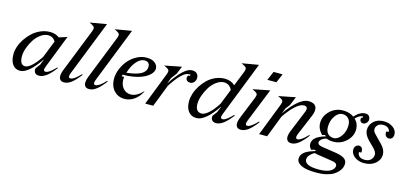

<svg xmlns="http://www.w3.org/2000/svg" viewBox="-77 -1267 4344 2058"><g transform="rotate(15 2095.0 -238.5)"><path d="M326.2 -111.8 350.1 -172.9H347.2Q287.6 -85 232.7 -38.6Q177.7 7.8 133.8 7.8Q80.6 7.8 50.3 -33Q20 -73.7 20 -147Q20 -186.5 35.2 -231.7Q50.3 -276.9 79.6 -320.3Q108.9 -363.8 147.2 -399.2Q185.5 -434.6 236.3 -456.3Q287.1 -478 340.8 -478Q399.4 -478 442.9 -445.8L532.2 -474.1L390.1 -110.8Q377.9 -81.1 380.6 -67.1Q383.3 -53.2 401.9 -53.2Q438 -53.2 511.2 -129.9L519 -125Q467.3 -56.6 425 -25.4Q382.8 5.9 344.2 5.9Q313 5.9 297.9 -12.2Q282.7 -30.3 288.1 -61ZM113.8 -148.9Q113.8 -53.2 173.8 -53.2Q204.6 -53.2 247.1 -91.8Q289.6 -130.4 335.9 -201.2L411.1 -391.1Q382.3 -439 329.1 -439Q288.1 -439 247.6 -409.9Q207 -380.9 178.5 -337.2Q149.9 -293.5 131.8 -242.7Q113.8 -191.9 113.8 -148.9Z M905.8 -716.8 667 -111.8Q657.7 -88.9 657.2 -75.4Q656.7 -62 662.1 -57.6Q667.5 -53.2 677.7 -53.2Q715.3 -53.2 787.1 -129.9L794.9 -125Q744.1 -57.6 702.9 -25.9Q661.6 5.9 621.1 5.9Q581.5 5.9 569.1 -24.4Q556.6 -54.7 578.1 -113.8L772 -603Q782.2 -630.4 778.3 -643.8Q774.4 -657.2 753.9 -668L721.2 -685.1Z M1183.6 -716.8 944.8 -111.8Q935.5 -88.9 935.1 -75.4Q934.6 -62 939.9 -57.6Q945.3 -53.2 955.6 -53.2Q993.2 -53.2 1064.9 -129.9L1072.8 -125Q1022 -57.6 980.7 -25.9Q939.5 5.9 898.9 5.9Q859.4 5.9 846.9 -24.4Q834.5 -54.7 856 -113.8L1049.8 -603Q1060.1 -630.4 1056.2 -643.8Q1052.2 -657.2 1031.7 -668L999 -685.1Z M1480.5 -122.1Q1446.8 -59.1 1397.9 -25.1Q1349.1 8.8 1293.5 8.8Q1219.7 8.8 1174.6 -41.3Q1129.4 -91.3 1129.4 -169.9Q1129.4 -225.1 1152.6 -281.5Q1175.8 -337.9 1213.4 -381.3Q1251 -424.8 1303.2 -452.4Q1355.5 -480 1409.7 -480Q1469.7 -480 1502.7 -454.1Q1535.6 -428.2 1535.6 -390.1Q1535.6 -363.3 1513.7 -336.4Q1491.7 -309.6 1451.4 -287.1Q1411.1 -264.6 1347.2 -250.7Q1283.2 -236.8 1206.5 -236.8L1203.6 -217.8H1229.5Q1227.5 -198.2 1227.5 -189.9Q1227.5 -129.9 1260.5 -92Q1293.5 -54.2 1343.8 -54.2Q1411.6 -54.2 1475.6 -124ZM1397.5 -445.8Q1349.6 -445.8 1307.1 -395.8Q1264.6 -345.7 1240.7 -267.1Q1293 -272.5 1332 -282.5Q1371.1 -292.5 1393.8 -304.2Q1416.5 -315.9 1430.4 -331.5Q1444.3 -347.2 1449 -361.3Q1453.6 -375.5 1453.6 -392.1Q1453.6 -416.5 1439 -431.2Q1424.3 -445.8 1397.5 -445.8Z M1800.3 -483.9 1764.6 -397 1718.3 -335.9 1695.3 -276.9H1698.2Q1830.1 -475.1 1915.5 -475.1Q1951.2 -475.1 1969.7 -457Q1988.3 -439 1988.3 -409.2Q1988.3 -381.3 1970.7 -361.1Q1953.1 -340.8 1927.2 -340.8Q1906.2 -340.8 1892.8 -352.5Q1879.4 -364.3 1879.4 -382.8Q1879.4 -391.6 1883.1 -399.9Q1886.7 -408.2 1889.6 -410.2H1906.2L1912.6 -425.8H1891.6Q1821.8 -425.8 1706.5 -247.1L1610.4 0H1521.5L1663.6 -365.2Q1673.8 -392.6 1669.9 -406Q1666 -419.4 1645.5 -430.2L1612.3 -446.8Z M2458.5 -603Q2468.8 -630.4 2464.8 -643.8Q2460.9 -657.2 2440.4 -668L2407.2 -685.1L2592.3 -716.8L2354.5 -110.8Q2342.3 -81.1 2345 -67.1Q2347.7 -53.2 2366.2 -53.2Q2401.9 -53.2 2475.1 -129.9L2483.4 -125Q2431.6 -57.1 2389.2 -25.6Q2346.7 5.9 2308.1 5.9Q2276.9 5.9 2262 -12.2Q2247.1 -30.3 2252.4 -61L2290 -110.8L2316.4 -176.8H2313.5Q2253.4 -86.4 2196.3 -39.3Q2139.2 7.8 2092.3 7.8Q2034.2 7.8 2001.2 -33Q1968.3 -73.7 1968.3 -145Q1968.3 -185.1 1982.4 -230.7Q1996.6 -276.4 2024.2 -320.1Q2051.8 -363.8 2088.6 -399.4Q2125.5 -435.1 2175.5 -457Q2225.6 -479 2279.3 -479Q2347.2 -479 2392.1 -437ZM2062.5 -144Q2062.5 -53.2 2132.3 -53.2Q2165 -53.2 2209.5 -93Q2253.9 -132.8 2301.3 -206.1L2370.1 -378.9Q2339.4 -439 2281.2 -439Q2238.3 -439 2196.5 -408.2Q2154.8 -377.4 2126.2 -332Q2097.7 -286.6 2080.1 -235.8Q2062.5 -185.1 2062.5 -144Z M2779.8 -483.9 2629.9 -110.8Q2606 -53.2 2640.6 -53.2Q2676.8 -53.2 2750 -129.9L2757.8 -125Q2707.5 -57.6 2665.5 -25.9Q2623.5 5.9 2583 5.9Q2543 5.9 2530.8 -24.4Q2518.6 -54.7 2541 -113.8L2643.1 -365.2Q2653.8 -392.6 2649.7 -406Q2645.5 -419.4 2625 -430.2L2591.8 -446.8ZM2720.7 -585 2762.7 -684.1H2862.8L2820.8 -585Z M3187.5 -110.8Q3163.6 -53.2 3198.7 -53.2Q3234.4 -53.2 3307.6 -129.9L3315.4 -125Q3264.6 -58.1 3223.4 -26.1Q3182.1 5.9 3142.6 5.9Q3103 5.9 3090.6 -24.7Q3078.1 -55.2 3100.6 -113.8L3200.7 -358.9Q3210.4 -381.8 3208.3 -395.8Q3206.1 -409.7 3197 -415.8Q3188 -421.9 3172.9 -421.9Q3132.8 -421.9 3080.3 -376Q3027.8 -330.1 2968.8 -243.2L2874.5 0H2785.6L2927.7 -365.2Q2938 -392.6 2934.1 -406Q2930.2 -419.4 2909.7 -430.2L2876.5 -446.8L3064.5 -483.9L3024.4 -387.2L2987.8 -339.8L2965.8 -284.2H2967.8Q3032.7 -377.4 3095 -428.2Q3157.2 -479 3207.5 -479Q3271 -479 3291 -440.7Q3311 -402.3 3282.7 -336.9Z M3813.5 -472.2Q3775.9 -472.2 3730.5 -426.8Q3777.3 -382.8 3777.3 -318.8Q3777.3 -241.7 3716.6 -184.3Q3655.8 -127 3570.3 -127Q3533.2 -127 3494.6 -140.1Q3459.5 -130.4 3441.4 -113.3Q3423.3 -96.2 3423.3 -81.1Q3423.3 -65.4 3437.3 -55.7Q3451.2 -45.9 3486.3 -41L3627.4 -20Q3693.4 -9.8 3725.3 11.2Q3757.3 32.2 3757.3 69.8Q3757.3 90.8 3749.3 112.5Q3741.2 134.3 3720.9 157.7Q3700.7 181.2 3670.9 199.2Q3641.1 217.3 3593 228.8Q3544.9 240.2 3485.4 240.2Q3368.7 240.2 3315.4 213.6Q3262.2 187 3262.2 144Q3262.2 106.4 3290.8 78.6Q3319.3 50.8 3380.4 30.8L3423.3 16.1L3401.4 7.8L3368.7 18.1Q3341.3 -7.8 3341.3 -41Q3341.3 -84.5 3378.7 -113.8Q3416 -143.1 3484.4 -162.1L3470.2 -173.8L3440.4 -165Q3386.2 -220.7 3386.2 -285.2Q3386.2 -361.8 3446.3 -419.9Q3506.3 -478 3592.3 -478Q3662.1 -478 3711.4 -442.9Q3771 -508.8 3829.6 -508.8Q3858.4 -508.8 3871.3 -492.7Q3884.3 -476.6 3884.3 -455.1Q3884.3 -432.6 3867.2 -415.8Q3850.1 -398.9 3830.6 -398.9Q3815.9 -398.9 3805.4 -408.4Q3794.9 -418 3794.4 -435.1Q3794.4 -448.2 3800.3 -454.1L3810.5 -455.1ZM3477.5 -266.1Q3477.5 -218.3 3502 -192.1Q3526.4 -166 3566.4 -166Q3613.3 -166 3649.9 -217.8Q3686.5 -269.5 3686.5 -337.9Q3686.5 -385.3 3661.6 -412.1Q3636.7 -439 3596.7 -439Q3549.3 -439 3513.4 -387.7Q3477.5 -336.4 3477.5 -266.1ZM3342.3 129.9Q3342.3 201.2 3501.5 201.2Q3538.6 201.2 3568.4 195.8Q3598.1 190.4 3616.7 181.6Q3635.3 172.9 3647.7 161.4Q3660.2 149.9 3665.3 138.4Q3670.4 127 3670.4 115.2Q3670.4 82.5 3615.2 75.2L3444.3 48.8Q3424.8 45.4 3414.6 42Q3387.2 54.7 3364.7 79.6Q3342.3 104.5 3342.3 129.9Z M3950.2 9.8Q3889.6 9.8 3846.4 -22.2Q3803.2 -54.2 3803.2 -102.1Q3803.2 -127.4 3818.8 -142.8Q3834.5 -158.2 3853 -158.2Q3871.6 -158.2 3883.8 -144.3Q3896 -130.4 3896 -107.9Q3896 -103.5 3894 -91.8H3869.1Q3869.1 -62 3889.2 -44.4Q3909.2 -26.9 3949.2 -26.9Q3992.7 -26.9 4016.8 -50.8Q4041 -74.7 4041 -107.9Q4041 -140.6 4000 -180.2L3943.8 -235.8Q3889.2 -290.5 3889.2 -344.2Q3889.2 -399.4 3931.2 -439.2Q3973.1 -479 4043 -479Q4105.5 -479 4146.7 -447.5Q4188 -416 4188 -370.1Q4188 -344.7 4175 -329.8Q4162.1 -314.9 4139.2 -314.9Q4120.1 -314.9 4107.2 -328.9Q4094.2 -342.8 4094.2 -366.2Q4094.2 -370.1 4096.2 -381.8H4121.1Q4121.1 -409.2 4100.1 -424.6Q4079.1 -439.9 4044.9 -439.9Q4009.3 -439.9 3987.5 -419.4Q3965.8 -398.9 3965.8 -371.1Q3965.8 -346.7 3989.3 -323.2L4073.2 -236.8Q4124 -186 4124 -129.9Q4124 -71.8 4075.7 -31Q4027.3 9.8 3950.2 9.8Z"/></g></svg>

Font: Redaction
Style: Italic
Weight: 400
Designer: Jeremy Mickel / Forest Young
Foundry: MCKL
Version: Version 2.001;hotconv 1.0.113;makeotfexe 2.5.65598 DEVELOPME